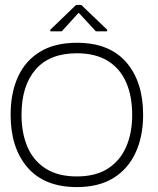

<svg xmlns="http://www.w3.org/2000/svg" viewBox="-20 -747 641 781"><path d="M292.8 14Q161.2 14 92.2 -65.5Q23.2 -145 23.2 -280Q23.2 -369 53.1 -434.5Q83 -500 142.8 -536.5Q202.7 -573 292.8 -573Q425.3 -573 493.8 -493.5Q562.2 -414 562.2 -280Q562.2 -193 531.8 -126.5Q501.3 -60 441.6 -23Q381.8 14 292.8 14ZM292.5 -29.3Q367.7 -29.3 417.4 -60.4Q467.2 -91.5 492.4 -148Q517.7 -204.5 517.7 -280Q517.7 -355.7 493.2 -411.8Q468.8 -468 418.7 -499.2Q368.5 -530.3 292.5 -530.3Q182 -530.3 124.8 -464.3Q67.5 -398.3 67.5 -280Q67.5 -205.5 91.9 -149Q116.3 -92.5 166.4 -60.9Q216.5 -29.3 292.5 -29.3ZM184.8 -619.5V-626.2L289.3 -726.8H310.7L415.8 -626.2V-619.5H370L301.3 -693.8H298.7L231.3 -619.5Z"/></svg>

Font: Darker Grotesque Light
Style: Regular
Weight: 300
Designer: Gabriel Lam
Foundry: TypeRant
Version: Version 1.000;gftools[0.9.28]